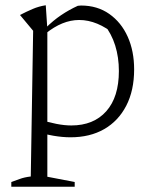

<svg xmlns="http://www.w3.org/2000/svg" viewBox="-20 -514 583 730"><path d="M248 8Q217 8 182.5 2Q148 -4 112 -16L128 -60Q164 -49 194.5 -43Q225 -37 251 -37Q336 -37 384 -91Q432 -145 432 -244Q432 -296 418 -341Q404 -386 374 -424L419 -381Q350 -438 281 -438Q217 -438 153 -386V-407Q182 -436 212.5 -456.5Q243 -477 276 -492Q279 -492 282.5 -492.5Q286 -493 288 -493Q350 -493 395.5 -461Q441 -429 465.5 -374.5Q490 -320 490 -250Q490 -170 460 -112Q430 -54 376 -23Q322 8 248 8ZM23 196V178Q38 173 55 166.5Q72 160 97 157L106 -397L56 -457Q81 -470 104.5 -480Q128 -490 154 -494L160 -404V158L264 178V196Z"/></svg>

Font: Piazzolla Thin ExtraLight
Style: Regular
Weight: 250
Version: Version 2.005